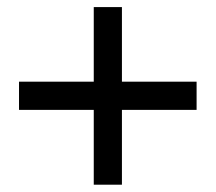

<svg xmlns="http://www.w3.org/2000/svg" viewBox="-20 -551 596 531"><path d="M317.2 -325.1V-531.4H239.3V-325.1H32.6V-247.1H239.3V-40.2H317.2V-247.1H523.7V-325.1Z"/></svg>

Font: Overused Grotesk Light
Style: Regular
Weight: 300
Designer: RandomMaerks
Version: Version 0.005